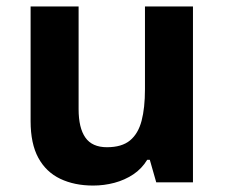

<svg xmlns="http://www.w3.org/2000/svg" viewBox="-20 -632 697 596"><path d="M579 -612V-66H465L445 -136H437Q420 -108 393.5 -90.5Q367 -73 335 -64.5Q303 -56 269 -56Q211 -56 167 -77Q123 -98 99 -142Q75 -186 75 -256V-612H224V-293Q224 -235 245 -205Q266 -175 312 -175Q358 -175 383.5 -196Q409 -217 419.5 -257Q430 -297 430 -355V-612Z"/></svg>

Font: Noto Sans Malayalam UI
Style: Regular
Weight: 400
Designer: Jelle Bosma - Monotype Design Team
Foundry: Monotype Imaging Inc.
Version: Version 2.104